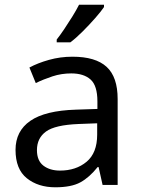

<svg xmlns="http://www.w3.org/2000/svg" viewBox="-20 -786 601 816"><path d="M288 -545Q386 -545 433 -502Q480 -459 480 -365V0H416L399 -76H395Q360 -32 321.5 -11Q283 10 215 10Q142 10 94 -28.5Q46 -67 46 -149Q46 -229 109 -272.5Q172 -316 303 -320L394 -323V-355Q394 -422 365 -448Q336 -474 283 -474Q241 -474 203 -461.5Q165 -449 132 -433L105 -499Q140 -518 188 -531.5Q236 -545 288 -545ZM393 -262 314 -259Q214 -255 175.5 -227Q137 -199 137 -148Q137 -103 164.5 -82Q192 -61 235 -61Q303 -61 348 -98.5Q393 -136 393 -214ZM422 -766V-756Q410 -738 385 -709.5Q360 -681 331.5 -652.5Q303 -624 279 -606H221V-618Q236 -637 253.5 -663Q271 -689 288 -716.5Q305 -744 316 -766Z"/></svg>

Font: Noto IKEA Latin
Style: Regular
Weight: 400
Designer: Monotype Design Team
Foundry: Monotype Imaging Inc.
Version: Version 1.0